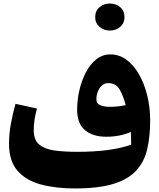

<svg xmlns="http://www.w3.org/2000/svg" viewBox="-20 -1069 912 1100"><path d="M731.4 -239.7Q731.4 -255.4 731 -276.9Q730.5 -298.3 729.5 -313.5Q703.1 -300.8 666.7 -293.2Q630.4 -285.6 588.9 -285.6Q512.2 -285.6 467 -323.2Q421.9 -360.8 421.9 -440.4Q421.9 -494.1 434.3 -549.6Q446.8 -605 470.9 -652.3Q495.1 -699.7 530.8 -728.5Q566.4 -757.3 612.8 -757.3Q662.1 -757.3 703.6 -727.3Q745.1 -697.3 775.6 -644.5Q806.2 -591.8 823.2 -523.4Q840.3 -455.1 840.3 -378.9Q840.3 -288.1 823.7 -215.8Q807.1 -143.6 761.7 -93Q716.3 -42.5 630.9 -15.9Q545.4 10.7 408.2 10.7Q298.8 10.7 213.9 -12.2Q128.9 -35.2 80.3 -90.8Q31.7 -146.5 31.7 -244.6Q31.7 -302.7 42.7 -361.8Q53.7 -420.9 68.8 -474.1L191.9 -447.3Q182.6 -414.6 178 -384Q173.3 -353.5 173.3 -322.8Q173.3 -265.6 206.3 -239.5Q239.3 -213.4 295.4 -206.3Q351.6 -199.2 420.9 -199.2Q521.5 -199.2 597.2 -209.5Q672.9 -219.7 731.4 -239.7ZM700.2 -466.8Q685.1 -523.4 664.3 -558.1Q643.6 -592.8 600.1 -592.8Q577.6 -592.8 562.5 -578.1Q547.4 -563.5 539.8 -542.2Q532.2 -521 532.2 -500.5Q532.2 -474.6 555.2 -465.8Q578.1 -457 608.4 -457Q656.7 -457 700.2 -466.8ZM525.4 -971.2Q525.4 -1006.3 550 -1027.6Q574.7 -1048.8 609.4 -1048.8Q644.5 -1048.8 668.9 -1027.6Q693.4 -1006.3 693.4 -971.2Q693.4 -936.5 668.9 -915.3Q644.5 -894 609.4 -894Q574.7 -894 550 -915.3Q525.4 -936.5 525.4 -971.2Z"/></svg>

Font: Pinar DS4-ExtraBold
Style: Regular
Weight: 800
Designer: Amin Abedi
Version: Version 2.000